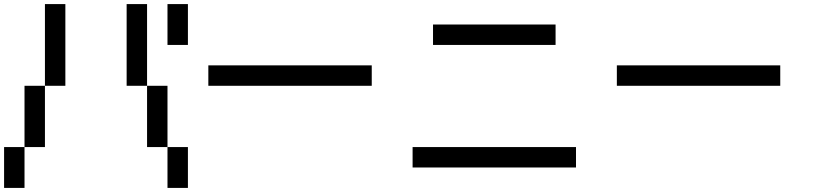

<svg xmlns="http://www.w3.org/2000/svg" viewBox="-20 -920 4040 940"><path d="M0 -200H100V0H0ZM800 -200H900V0H800ZM800 -500V-200H700V-500ZM800 -700V-900H900V-700ZM100 -200V-500H200V-200ZM200 -500V-900H300V-500ZM600 -500V-900H700V-500Z M1000 -500V-600H1800V-500Z M2000 -100V-200H2800V-100ZM2100 -700V-800H2700V-700Z M3000 -500V-600H3800V-500Z"/></svg>

Font: Galmuri9 Regular
Style: Regular
Weight: 400
Designer: Lee Minseo (quiple)
Version: Version 2.399;hotconv 1.1.1;makeotfexe 2.6.0 DEVELOPMENT